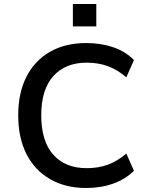

<svg xmlns="http://www.w3.org/2000/svg" viewBox="-20 -929 747 959"><path d="M410 10Q307 10 230.5 -34Q154 -78 112.5 -159Q71 -240 71 -353Q71 -466 112.5 -546.5Q154 -627 230 -670.5Q306 -714 410 -714Q484 -714 545.5 -693Q607 -672 649 -629L611 -543Q565 -582 517.5 -599Q470 -616 413 -616Q307 -616 246.5 -549Q186 -482 186 -353Q186 -224 246 -156.5Q306 -89 413 -89Q470 -89 517.5 -106Q565 -123 611 -162L649 -76Q607 -34 545.5 -12Q484 10 410 10ZM344 -797V-909H461V-797Z"/></svg>

Font: Nunito Sans 8pt SemiBold
Style: Regular
Weight: 600
Version: Version 3.101;gftools[0.9.27]